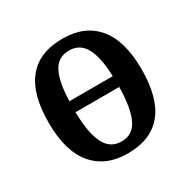

<svg xmlns="http://www.w3.org/2000/svg" viewBox="-130 -673 803 809"><g transform="rotate(-30 271.5 -268.5)"><path d="M45 -269Q45 -547 273 -547Q380 -547 438.5 -477Q497 -407 497 -269Q497 10 270 10Q163 10 104 -60.5Q45 -131 45 -269ZM377 -304Q374 -398 348.5 -444Q323 -490 271 -490Q218 -490 193.5 -444.5Q169 -399 166 -304ZM378 -251H165Q167 -148 192.5 -97.5Q218 -47 273 -47Q327 -47 351.5 -97Q376 -147 378 -251Z"/></g></svg>

Font: Noto Serif NarrowSemiBold
Style: Regular
Weight: 600
Width: 4
Designer: Monotype Design Team
Foundry: Monotype Imaging Inc.
Version: Version 1.001